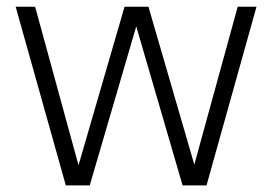

<svg xmlns="http://www.w3.org/2000/svg" viewBox="-20 -562 825 582"><path d="M700.5 -541.5H757.5L606 0H533.5L393 -482L252 0H179.5L27.5 -541.5H86.5L218 -61L357.5 -541.5H430L569 -63Z"/></svg>

Font: Encode Sans Semi Condensed Light
Style: Regular
Weight: 300
Width: 4
Designer: Multiple Designers
Foundry: Impallari Type
Version: Version 2.000